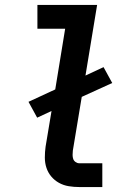

<svg xmlns="http://www.w3.org/2000/svg" viewBox="-20 -755 540 775"><path d="M300 0Q278 0 257 -3.5Q236 -7 218 -17Q200 -27 187 -42.5Q174 -58 167.5 -77.5Q161 -97 161 -119Q161 -141 164 -163L188 -307L130 -280L95 -344L203 -394L243 -639H131V-735H372L325 -450L398 -484L433 -420L310 -364L274 -147Q273 -138 273 -129.5Q273 -121 275.5 -113.5Q278 -106 285 -101Q292 -96 300 -96H393V0Z"/></svg>

Font: Iosevka SS04 Oblique
Style: Bold
Weight: 700
Italic angle: -9°
Monospace: yes
Designer: Belleve Invis
Foundry: Belleve Invis
Version: Version 19.0.0; ttfautohint (v1.8.4)